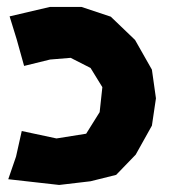

<svg xmlns="http://www.w3.org/2000/svg" viewBox="-20 -521 488 556"><path d="M7.8 -473.6 28.3 -407.2 49.8 -330.1 125 -348.6 184.6 -353.5 242.2 -324.2 276.4 -268.6 268.6 -196.3 229.5 -133.8 143.6 -120.1 43 -141.6 26.4 -67.4 3.9 -2 82 6.8 151.4 14.6 242.2 3.9 316.4 -14.6 373 -73.2 419.9 -157.2 431.6 -236.3 419.9 -319.3 371.1 -405.3 300.8 -472.7 215.8 -501H125Z"/></svg>

Font: MaokenAssortedSans-Lite
Style: Lite
Weight: 400
Version: Version 1.400